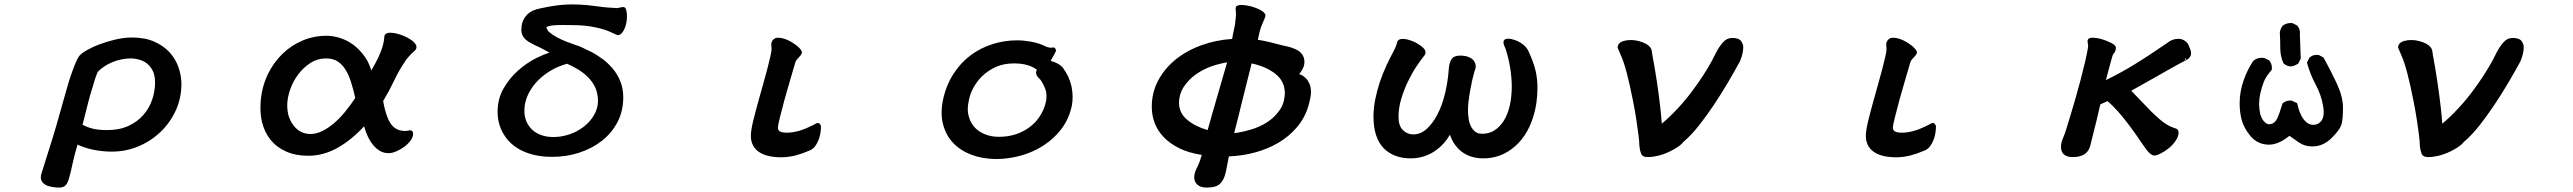

<svg xmlns="http://www.w3.org/2000/svg" viewBox="-20 -657 11540 861"><path d="M571.3 -488.8Q630.9 -488.8 673.1 -469.7Q715.3 -450.7 741.9 -420.7Q768.6 -390.6 781 -353.5Q793.5 -316.4 793.5 -280.3Q793.5 -218.8 769.5 -164.6Q736.3 -90.3 671.9 -41.5Q640.6 -17.6 602.5 -1.5Q545.9 22.9 481.4 22.9Q437 22.9 394.5 13.7Q355.5 4.9 327.6 -8.8Q312.5 42.5 305.2 77.6Q297.4 115.7 290.5 139.2Q283.7 164.6 273.9 174.3Q264.2 184.1 247.1 184.1Q230 184.1 218.3 182.1Q206.5 180.2 199.2 178.2Q182.6 172.9 173.8 164.1Q163.1 153.3 163.1 138.7Q163.1 131.8 164.6 125.5Q176.3 86.4 203.1 2.9Q230 -80.6 268.1 -219.2Q285.6 -285.2 304.2 -336.7Q322.8 -388.2 333 -402.8Q337.4 -409.7 342.3 -412.6Q348.1 -419.9 370.6 -432.6Q420.4 -460.9 496.6 -479.5Q535.6 -488.8 571.3 -488.8ZM460.9 -73.7Q515.6 -73.7 555.9 -92.3Q596.2 -110.8 622.8 -141.4Q649.4 -171.9 662.4 -210Q675.3 -248 675.3 -287.1Q675.3 -318.4 665.5 -338.4Q646.5 -377.9 605 -389.2Q584.5 -395 565.4 -395Q546.4 -395 526.9 -391.1Q485.8 -383.3 450.2 -360.8Q432.6 -349.6 418.5 -335Q411.1 -318.8 404.8 -298.3Q382.3 -228 366.7 -162.6Q358.4 -128.9 350.1 -97.7Q371.1 -86.4 395.8 -80.1Q420.4 -73.7 460.9 -73.7Z M1444.3 -496.6Q1471.7 -496.6 1502.9 -487.3Q1569.8 -466.8 1614.7 -404.3Q1634.3 -377.4 1645 -340.8Q1652.3 -353.5 1661.6 -370.4Q1670.9 -387.2 1678.2 -403.3Q1696.8 -443.4 1701.2 -472.7Q1703.1 -483.4 1703.6 -494.6Q1706.5 -507.8 1723.1 -509.8Q1726.6 -510.3 1731 -510.3Q1741.7 -510.3 1757.3 -506.8Q1772.9 -503.4 1792 -495.4Q1811 -487.3 1825.2 -477.1Q1840.3 -466.3 1845.7 -454.6Q1847.7 -450.2 1847.7 -446.8Q1847.7 -437.5 1840.8 -430.7L1838.4 -428.2Q1828.1 -420.4 1815.4 -405.8Q1809.6 -398.9 1805.7 -394.5Q1799.3 -387.7 1797.9 -383.8Q1769.5 -342.3 1747.6 -295.9Q1726.1 -250.5 1698.2 -204.1Q1713.4 -118.7 1741.7 -90.8Q1762.7 -69.8 1796.9 -69.8Q1804.2 -69.8 1810.1 -71.3Q1815.9 -72.8 1818.4 -72.8Q1824.7 -72.8 1828.6 -68.8Q1832.5 -64.9 1832.5 -56.6Q1832.5 -35.6 1809.6 -13.2Q1802.2 -5.4 1792.5 1.5Q1775.9 13.7 1757.1 21.7Q1738.3 29.8 1722.7 29.8Q1698.7 29.8 1680.2 17.6Q1654.3 1 1635.7 -32.7Q1622.6 -56.6 1612.8 -90.8Q1556.6 -29.8 1495.6 4.9Q1431.2 41.5 1362.3 41.5Q1305.7 41.5 1263.2 22.5Q1220.2 3.4 1193.1 -30.3Q1166 -64 1154.8 -110.4Q1147.9 -140.6 1147.9 -173.8Q1147.9 -253.9 1180.7 -323.2Q1205.6 -375 1244.9 -413.8Q1284.2 -452.6 1335.4 -474.6Q1386.7 -496.6 1444.3 -496.6ZM1442.4 -395Q1403.8 -395 1372.6 -375Q1340.8 -354.5 1317.4 -323.5Q1293.9 -292.5 1281 -255.1Q1268.1 -217.8 1268.1 -184.6Q1268.1 -157.2 1275.4 -133.8Q1285.6 -104 1305.7 -83.5Q1333 -56.2 1372.1 -56.2Q1397.5 -56.2 1423.3 -68.4Q1475.6 -93.3 1526.4 -154.3Q1550.8 -184.1 1573.2 -217.8Q1564.9 -254.4 1554.9 -286.6Q1544.9 -318.8 1530.3 -343.3Q1515.6 -367.2 1494.9 -381.1Q1474.1 -395 1442.4 -395Z M2545.9 -544.4 2500 -544.9Q2465.8 -544.9 2448.7 -541.5Q2434.6 -539.1 2431.2 -535.6Q2430.2 -535.2 2430.2 -534.2Q2430.2 -531.2 2433.6 -526.4L2434.1 -525.4Q2435.5 -518.6 2446.3 -510.3Q2472.2 -489.3 2517.6 -471.2Q2540.5 -462.4 2565.4 -453.6Q2574.2 -453.1 2634.3 -422.9Q2653.8 -412.6 2679.2 -394.5Q2703.6 -377 2725.1 -352.5Q2746.6 -328.1 2760.7 -294.9Q2774.9 -261.7 2774.9 -219.7Q2774.9 -158.7 2749 -109.4Q2723.1 -60.1 2679.2 -25.6Q2635.3 8.8 2577.9 27.6Q2520.5 46.4 2456.1 46.4Q2396.5 46.4 2350.6 30.8Q2274.4 5.4 2238.3 -55.7Q2211.4 -100.6 2211.4 -155.3Q2211.4 -215.3 2239.3 -262.2Q2266.1 -308.1 2304.4 -341.8Q2342.8 -375.5 2384.8 -396.5Q2418.5 -413.1 2444.3 -421.4Q2411.6 -439 2398.9 -445.1Q2386.2 -451.2 2379.4 -454.1Q2343.3 -471.2 2331.1 -485.8Q2317.9 -501 2317.9 -523.4Q2317.9 -530.8 2319.3 -542.5Q2320.8 -554.2 2326.7 -566.9Q2333 -580.1 2344.2 -591.8Q2355 -602.5 2372.1 -610.4Q2388.2 -616.7 2403.8 -619.6Q2460 -631.8 2501.5 -635.3Q2526.4 -637.2 2546.4 -637.2Q2566.4 -637.2 2582 -636.2Q2613.3 -634.8 2639.6 -630.9Q2688 -623.5 2734.9 -621.6Q2740.2 -620.6 2743.7 -620.6Q2747.1 -620.6 2750.5 -621.1Q2757.8 -622.6 2763.9 -624Q2770 -625.5 2773.4 -625.5Q2782.7 -625.5 2786.1 -618.2Q2791.5 -602.1 2791.5 -584.5Q2791.5 -562.5 2786.1 -543.5Q2778.8 -519 2766.6 -506.8Q2759.3 -499.5 2752 -499.5Q2749 -499.5 2744.1 -501.7Q2739.3 -503.9 2733.6 -505.9Q2728 -507.8 2725.1 -509.8Q2722.2 -511.7 2720.7 -512.2H2720.2Q2696.3 -524.4 2650.1 -534.4Q2604 -544.4 2545.9 -544.4ZM2331.5 -159.2Q2331.5 -135.7 2339.8 -114.7Q2348.1 -93.8 2364.5 -77.4Q2380.9 -61 2405.3 -51.8Q2429.7 -42.5 2461.9 -42.5Q2500 -42.5 2537.1 -55.7Q2583.5 -72.3 2616.2 -105Q2636.2 -125 2648.4 -149.9Q2661.6 -175.8 2661.6 -205.6Q2661.6 -212.9 2660.6 -220.2Q2657.7 -249.5 2646 -271.5Q2622.1 -315.9 2571.3 -346.2Q2548.3 -359.9 2522.9 -371.1Q2481.9 -359.9 2447.3 -338.9Q2393.1 -305.7 2362.8 -259.3Q2331.5 -211.4 2331.5 -159.2Z M3469.2 -487.8Q3496.6 -487.8 3529.8 -468.3Q3550.3 -456.1 3563.5 -442.9Q3576.2 -430.2 3576.2 -422.4Q3576.2 -418 3573 -412.8Q3569.8 -407.7 3565.4 -403.3Q3558.6 -396 3553.2 -389.6Q3547.9 -383.3 3546.4 -376.5L3525.4 -305.2Q3494.6 -201.7 3477.5 -130.9Q3468.3 -94.2 3468.3 -85.2Q3468.3 -76.2 3473.1 -71.3L3476.6 -68.4Q3485.8 -62 3508.8 -62Q3531.7 -62 3559.3 -69.1Q3586.9 -76.2 3627.4 -96.7Q3641.6 -105.5 3647.5 -105.5Q3657.2 -105.5 3661.6 -91.3V-90.8V-89.8Q3661.6 -74.7 3658.7 -58.1Q3652.3 -23.4 3634.3 0Q3624.5 12.2 3611.3 17.6Q3580.1 31.2 3547.9 40Q3515.1 48.3 3482.9 48.3Q3405.3 48.3 3371.1 14.2Q3347.2 -9.8 3347.2 -47.9Q3347.2 -71.8 3356.9 -111.8Q3365.2 -146.5 3382.8 -210.4L3402.3 -279.8Q3422.9 -351.6 3434.6 -403.8Q3439.9 -427.2 3439.9 -435.5Q3439.9 -443.8 3439.2 -448.5Q3438.5 -453.1 3438.5 -457Q3438.5 -462.4 3440.4 -467.8Q3442.9 -475.1 3447.8 -479.5Q3455.6 -487.8 3469.2 -487.8Z M4715.3 -429.7V-428.7Q4711.9 -420.4 4705.6 -409.4Q4699.2 -398.4 4691.4 -383.8Q4702.1 -381.8 4715.3 -375.5Q4731.9 -368.2 4742.7 -357.4Q4745.6 -354.5 4746.6 -352.5Q4775.4 -314.5 4785.2 -268.6Q4790 -243.7 4790 -222.7Q4790 -201.7 4786.6 -183.6Q4774.4 -125.5 4741.2 -80.6Q4708 -36.1 4660.6 -5.4Q4598.6 35.2 4520 49.3Q4482.4 56.2 4444.3 56.2Q4385.7 55.2 4337.9 37.6Q4288.1 19 4255.4 -14.9Q4222.7 -48.8 4209.5 -97.7Q4202.6 -123 4202.6 -150.9Q4202.6 -179.7 4208.5 -208Q4222.7 -274.4 4255.4 -325.2Q4288.1 -376 4332.8 -409.2Q4377.4 -442.4 4430.9 -459.2Q4484.4 -476.1 4541 -476.1Q4569.8 -476.1 4603 -470.2Q4637.2 -463.9 4659.7 -453.1Q4674.3 -445.8 4682.1 -444.3Q4693.8 -442.4 4697.8 -443.4Q4699.7 -444.3 4702.1 -444.3Q4704.6 -444.3 4709 -443.4Q4715.3 -437 4715.3 -429.7ZM4626 -331.5Q4626 -337.9 4629.9 -343.8Q4609.4 -361.3 4572.3 -368.7Q4553.2 -372.6 4532.2 -372.6Q4529.3 -372.6 4526.4 -372.6Q4484.4 -372.6 4450.7 -358.9Q4411.6 -342.3 4382.3 -313.5Q4360.8 -292 4345.5 -264.2Q4330.1 -236.3 4324.7 -207Q4319.8 -185.1 4319.8 -168.5Q4319.8 -151.9 4323 -139.9Q4326.2 -127.9 4329.6 -119.1Q4338.4 -98.1 4355 -81.5Q4371.6 -64.9 4398.7 -54.2Q4425.8 -43.5 4460 -43.5Q4502 -43.5 4537.6 -55.7Q4603.5 -78.6 4640.1 -131.3Q4662.6 -164.1 4670.4 -201.2Q4672.9 -213.9 4672.9 -225.6Q4672.9 -243.7 4667 -259.3Q4656.7 -285.2 4643.6 -302.2L4637.2 -308.1Q4626 -319.8 4626 -331.5Z M5521 -621.1Q5521.5 -625.5 5524.9 -628.9Q5530.8 -634.8 5547.9 -634.8Q5564.9 -634.8 5588.1 -628.9Q5611.3 -623 5631.8 -612.3Q5654.8 -600.1 5654.8 -586.9Q5654.8 -581.1 5642.6 -554.2Q5637.7 -543.9 5635.3 -536.9Q5632.8 -529.8 5631.3 -523.9Q5627.9 -513.2 5626 -502.9Q5622.6 -488.8 5620.6 -478.5Q5637.7 -476.1 5662.4 -470.7Q5687 -465.3 5703.6 -460.4Q5722.2 -455.6 5736.1 -452.4Q5750 -449.2 5754.9 -448Q5759.8 -446.8 5764.2 -445.8Q5772.9 -443.4 5779.3 -440.4Q5822.3 -425.8 5828.6 -390.6Q5829.6 -385.3 5829.6 -379.4Q5829.6 -353 5806.2 -324.7Q5810.5 -323.2 5815.9 -320.8Q5826.2 -315.9 5835.7 -306.4Q5845.2 -296.9 5852.1 -281.7Q5858.9 -266.6 5858.9 -243.2Q5858.9 -221.2 5846.2 -178.2Q5830.1 -126.5 5795.4 -85.9Q5761.2 -45.4 5713.6 -17.3Q5666 10.7 5608.9 26.4Q5551.8 42 5490.7 44.4Q5483.4 82.5 5479.5 102.3Q5475.6 122.1 5471.7 133.1Q5467.8 144 5463.9 150.4Q5458 160.2 5451.7 166.5Q5434.1 184.1 5391.6 184.1Q5370.6 184.1 5358.4 177.2Q5335.4 164.1 5335.4 138.2Q5335.4 122.1 5343.8 103Q5354.5 83 5360.8 64.5Q5364.7 53.2 5369.1 37.6Q5311.5 28.8 5270.5 8.8Q5227.1 -12.2 5199.2 -41.3Q5171.4 -70.3 5158.2 -105Q5145 -139.6 5145 -177.7Q5145 -241.7 5173.3 -295.4Q5209 -362.8 5276.9 -408.7Q5316.4 -435.5 5366.2 -453.6Q5430.7 -477.5 5505.4 -482.4Q5508.8 -503.9 5512.9 -521.5Q5517.1 -539.1 5519 -553.2Q5522.5 -580.6 5522.5 -594.7Q5522.5 -605 5521.7 -611.1Q5521 -617.2 5521 -618.2Q5521 -619.1 5521 -621.1ZM5395.5 -73.7Q5404.8 -107.9 5416 -146.5L5482.9 -377.4Q5450.2 -372.1 5415 -360.4Q5375.5 -346.7 5342.3 -323.2Q5309.6 -299.8 5288.3 -267.3Q5267.1 -234.9 5267.1 -192.4Q5269 -147.9 5305.2 -118.7Q5340.8 -89.4 5395.5 -73.7ZM5592.8 -372.6Q5561.5 -250 5553 -214.1Q5544.4 -178.2 5534.2 -137.7Q5523.9 -97.2 5514.6 -60.1Q5548.8 -64 5586.9 -75.2Q5628.4 -86.9 5663.1 -109.4Q5697.3 -131.8 5719.7 -165Q5741.7 -197.8 5741.7 -243.2Q5739.7 -294.9 5697.8 -327.1Q5656.7 -358.9 5592.8 -372.6Z M6275.9 -482.4Q6288.6 -481.9 6305.7 -475.6Q6330.1 -467.3 6350.1 -452.6Q6363.3 -443.4 6369.6 -433.1Q6372.6 -427.2 6372.6 -421.4Q6372.6 -415 6368.7 -409.7Q6351.1 -388.2 6330.8 -357.4Q6310.5 -326.7 6293 -289.8Q6275.4 -252.9 6263.4 -212.9Q6251.5 -172.9 6251.5 -132.8Q6251.5 -92.3 6271.5 -73.2Q6291 -54.2 6317.4 -54.2Q6349.6 -54.2 6377 -78.1Q6404.8 -103 6426 -143.8Q6447.3 -184.6 6460.2 -238.3Q6473.1 -292 6477.1 -350.1Q6479 -376 6489.7 -392.1Q6500 -407.7 6528.3 -407.7Q6531.7 -407.7 6535.6 -407.7Q6573.2 -404.8 6588.9 -384.8Q6597.7 -373 6597.7 -359.4Q6597.7 -348.6 6591.8 -335.9Q6582 -302.7 6573.2 -253.4Q6563 -198.2 6563 -163.1Q6563 -147 6564.7 -134.3Q6566.4 -121.6 6567.4 -115.2Q6574.7 -83.5 6594.2 -67.4Q6606.4 -57.1 6627 -57.1Q6657.7 -57.1 6681.6 -72.3Q6706.1 -87.9 6723.6 -115.7Q6741.2 -143.6 6750.2 -182.9Q6759.3 -222.2 6759.3 -268.6Q6759.3 -309.1 6752 -354Q6744.6 -398.9 6731.4 -438.5Q6725.6 -452.1 6724.1 -455.6Q6722.2 -461.9 6722.2 -468Q6722.2 -474.1 6726.6 -478.5Q6731.4 -483.4 6743.9 -483.4Q6756.3 -483.4 6772.9 -477.5Q6790.5 -471.7 6808.1 -459Q6825.7 -445.8 6834 -428.2Q6857.4 -377.4 6866.2 -339.4Q6874.5 -303.2 6874.5 -263.7Q6874.5 -192.4 6856 -134.3Q6826.2 -38.1 6758.3 11.7Q6701.7 53.2 6631.8 53.2Q6563 53.2 6520 10.3Q6495.6 -14.2 6481.9 -52.7Q6457.5 -10.3 6419.9 16.6Q6397 33.2 6368.7 43Q6339.8 53.2 6304.7 53.2Q6269.5 53.2 6238.8 42Q6208 30.8 6185.5 8.1Q6163.1 -14.6 6151.1 -50.3Q6139.2 -85.9 6139.2 -133.8Q6139.2 -171.4 6147 -210.9Q6162.6 -288.6 6197.3 -363.3Q6213.9 -398.9 6230.5 -429.2Q6236.3 -440.9 6239.5 -448.7Q6242.7 -456.5 6243.9 -462.6Q6245.1 -468.8 6246.6 -471.4Q6248 -474.1 6249.5 -475.6Q6251 -477.1 6252.4 -478Q6253.9 -479 6255.4 -479.7Q6256.8 -480.5 6260.3 -481.4Q6263.7 -482.4 6268.3 -482.4Q6272.9 -482.4 6275.9 -482.4Z M7233.9 -443.4Q7234.4 -455.6 7241.5 -462.6Q7248.5 -469.7 7262.2 -473.6Q7275.9 -477.5 7294.9 -477.5Q7309.1 -477.5 7327.6 -473.1Q7344.2 -469.2 7359.4 -461.4Q7383.8 -448.7 7387.2 -428.7L7390.1 -409.2Q7412.1 -292 7425.3 -175.3Q7429.7 -137.7 7432.1 -102.5Q7466.8 -131.3 7502.9 -169.9Q7539.1 -208.5 7571.3 -252.4Q7620.6 -318.4 7656.2 -383.3Q7665.5 -399.9 7676.8 -423.3Q7689 -447.3 7706.1 -466.8Q7723.1 -486.8 7748.5 -486.8Q7778.3 -486.8 7788.6 -471.7Q7797.4 -458.5 7797.4 -445.3Q7797.4 -418 7783.2 -383.3Q7760.7 -341.3 7730.5 -290Q7665 -178.7 7599.1 -94.7Q7564 -50.3 7529.3 -21Q7516.6 -3.4 7481 15.6Q7451.7 31.7 7422.4 39.6Q7393.1 47.4 7368.2 47.4Q7344.7 47.4 7338.9 30.8Q7333.5 17.1 7331.5 -3.4V-3.9Q7331.5 -21 7327.6 -51.5Q7323.7 -82 7317.9 -120.6Q7312 -159.2 7303.7 -201.2Q7273.9 -353 7250 -405.8Q7241.2 -424.8 7233.9 -443.4Z M8469.2 -487.8Q8496.6 -487.8 8529.8 -468.3Q8550.3 -456.1 8563.5 -442.9Q8576.2 -430.2 8576.2 -422.4Q8576.2 -418 8573 -412.8Q8569.8 -407.7 8565.4 -403.3Q8558.6 -396 8553.2 -389.6Q8547.9 -383.3 8546.4 -376.5L8525.4 -305.2Q8494.6 -201.7 8477.5 -130.9Q8468.3 -94.2 8468.3 -85.2Q8468.3 -76.2 8473.1 -71.3L8476.6 -68.4Q8485.8 -62 8508.8 -62Q8531.7 -62 8559.3 -69.1Q8586.9 -76.2 8627.4 -96.7Q8641.6 -105.5 8647.5 -105.5Q8657.2 -105.5 8661.6 -91.3V-90.8V-89.8Q8661.6 -74.7 8658.7 -58.1Q8652.3 -23.4 8634.3 0Q8624.5 12.2 8611.3 17.6Q8580.1 31.2 8547.9 40Q8515.1 48.3 8482.9 48.3Q8405.3 48.3 8371.1 14.2Q8347.2 -9.8 8347.2 -47.9Q8347.2 -71.8 8356.9 -111.8Q8365.2 -146.5 8382.8 -210.4L8402.3 -279.8Q8422.9 -351.6 8434.6 -403.8Q8439.9 -427.2 8439.9 -435.5Q8439.9 -443.8 8439.2 -448.5Q8438.5 -453.1 8438.5 -457Q8438.5 -462.4 8440.4 -467.8Q8442.9 -475.1 8447.8 -479.5Q8455.6 -487.8 8469.2 -487.8Z M9341.3 -472.7Q9341.3 -478.5 9345.2 -482.4Q9350.6 -487.8 9363.8 -487.8Q9382.8 -487.8 9405.3 -481.2Q9427.7 -474.6 9446.8 -464.8Q9458 -459 9463.1 -453.9Q9468.3 -448.7 9468.3 -443.4Q9468.3 -427.7 9460 -418.5Q9454.1 -411.6 9452.6 -404.8Q9435.1 -342.8 9423.8 -297.9Q9487.3 -328.6 9553.7 -369.1Q9614.3 -406.2 9698.7 -464.4Q9720.2 -482.9 9749 -482.9Q9761.2 -482.9 9770 -478.5Q9778.8 -474.1 9784.7 -468.3Q9790.5 -462.4 9793 -458Q9796.9 -450.2 9797.4 -446.8Q9805.7 -429.2 9805.7 -417.5Q9805.7 -405.8 9795.9 -396Q9791.5 -391.6 9784.7 -387.7L9779.3 -397H9778.8V-389.2L9784.7 -388.2Q9779.3 -385.7 9751.7 -370.6Q9724.1 -355.5 9697.3 -340.3Q9670.4 -325.2 9641.6 -308.6Q9613.8 -292.5 9537.1 -250Q9551.3 -236.3 9570.8 -215.3Q9608.4 -175.3 9625.7 -158.2Q9643.1 -141.1 9664.3 -122.6Q9685.5 -104 9705.6 -93.8Q9711.9 -90.3 9714.4 -89.1Q9716.8 -87.9 9726.1 -84.7Q9735.4 -81.5 9737.3 -80.6Q9742.2 -78.6 9745.1 -75.7Q9749.5 -71.3 9749.5 -62.5Q9749.5 -44.4 9735.8 -24.9Q9722.7 -5.9 9705.1 8.1Q9687.5 22 9669.4 31.2Q9650.9 40.5 9640.6 40.5Q9625 40.5 9604 12.2Q9584.5 -14.6 9561 -49.8Q9500 -136.7 9457.5 -178.7Q9443.4 -193.4 9430.2 -203.6Q9424.8 -200.2 9418.9 -197.8Q9413.1 -195.3 9410.2 -194.3Q9403.8 -191.4 9398.4 -188.5Q9393.1 -164.6 9380.9 -113.3Q9363.8 -43.5 9353 -1.5Q9347.7 16.1 9336.4 27.3Q9330.6 33.2 9323.2 37.1Q9303.2 47.4 9275.1 47.4Q9247.1 47.4 9233.9 34.2Q9222.2 22.5 9222.2 1Q9222.2 -17.6 9232.4 -40.5Q9237.3 -50.8 9245.6 -76.7L9264.2 -137.7Q9286.6 -210.4 9309.1 -294.9Q9333.5 -386.7 9342.3 -437.5Q9343.8 -445.3 9343.8 -448.7Q9343.8 -452.1 9343.8 -455.1Q9343.3 -461.4 9341.3 -470.7Q9341.3 -471.7 9341.3 -472.7Z M10154.3 -8.3Q10152.3 -8.3 10150.4 -8.3Q10103 -10.3 10072.5 -46.4Q10042 -82.5 10031.7 -122.6Q10023.4 -155.8 10023.4 -193.4Q10023.4 -247.6 10042 -298.8Q10057.6 -343.3 10084 -383.3Q10100.1 -397.9 10122.1 -397.9Q10127.4 -397.9 10134.3 -397L10155.8 -386.2L10156.2 -385.3Q10168 -372.1 10168 -352.5Q10168 -349.6 10167.5 -344.2Q10141.6 -314.5 10132.1 -290.8Q10122.6 -267.1 10115.7 -236.3Q10110.8 -214.8 10110.8 -190.9Q10110.8 -181.2 10111.8 -170.4Q10115.2 -129.9 10135.3 -109.9Q10145.5 -99.6 10156.7 -99.6Q10159.7 -99.6 10163.1 -100.6Q10181.6 -104.5 10191.4 -125Q10202.1 -147.5 10215.8 -193.4L10217.3 -194.3Q10230.5 -206.1 10250 -206.1Q10252.9 -206.1 10257.3 -205.6L10281.2 -194.3Q10293.9 -136.7 10318.8 -112.3Q10334 -97.2 10353 -97.2Q10377.9 -97.2 10391.6 -117.7Q10400.4 -130.9 10400.4 -154.3Q10400.4 -168 10397 -185.5Q10388.2 -233.4 10364.3 -277.8Q10339.8 -323.2 10325.2 -376.5L10336.4 -398.9L10337.4 -399.4Q10350.6 -411.1 10370.1 -411.1Q10373 -411.1 10377.4 -410.6L10399.4 -399.4Q10431.6 -341.3 10459 -282.7Q10486.8 -222.7 10486.8 -175Q10486.8 -127.4 10481 -102.1Q10474.6 -76.2 10436 -38.3Q10397.5 -0.5 10351.1 -0.5Q10349.1 -0.5 10346.7 -0.5Q10315.9 -0.5 10291 -17.1Q10269 -31.7 10246.6 -47.9Q10198.2 -8.3 10154.3 -8.3ZM10203.6 -510.7Q10205.6 -528.8 10216.8 -542Q10232.4 -553.7 10252.4 -553.7Q10255.9 -553.7 10260.3 -553.2L10281.7 -542.5L10282.2 -541.5Q10293.9 -528.3 10293.9 -508.8Q10293.9 -505.9 10293.5 -502.9L10297.4 -394.5L10286.6 -372.6Q10270.5 -360.8 10252 -358.9Q10233.9 -360.8 10220.2 -372.6Q10205.6 -404.3 10205.6 -439.9Q10205.6 -475.6 10203.6 -510.7Z M10733.9 -443.4Q10734.4 -455.6 10741.5 -462.6Q10748.5 -469.7 10762.2 -473.6Q10775.9 -477.5 10794.9 -477.5Q10809.1 -477.5 10827.6 -473.1Q10844.2 -469.2 10859.4 -461.4Q10883.8 -448.7 10887.2 -428.7L10890.1 -409.2Q10912.1 -292 10925.3 -175.3Q10929.7 -137.7 10932.1 -102.5Q10966.8 -131.3 11002.9 -169.9Q11039.1 -208.5 11071.3 -252.4Q11120.6 -318.4 11156.2 -383.3Q11165.5 -399.9 11176.8 -423.3Q11189 -447.3 11206.1 -466.8Q11223.1 -486.8 11248.5 -486.8Q11278.3 -486.8 11288.6 -471.7Q11297.4 -458.5 11297.4 -445.3Q11297.4 -418 11283.2 -383.3Q11260.7 -341.3 11230.5 -290Q11165 -178.7 11099.1 -94.7Q11064 -50.3 11029.3 -21Q11016.6 -3.4 10981 15.6Q10951.7 31.7 10922.4 39.6Q10893.1 47.4 10868.2 47.4Q10844.7 47.4 10838.9 30.8Q10833.5 17.1 10831.5 -3.4V-3.9Q10831.5 -21 10827.6 -51.5Q10823.7 -82 10817.9 -120.6Q10812 -159.2 10803.7 -201.2Q10773.9 -353 10750 -405.8Q10741.2 -424.8 10733.9 -443.4Z"/></svg>

Font: Bakudai
Style: Medium
Weight: 500
Version: Version 1.48